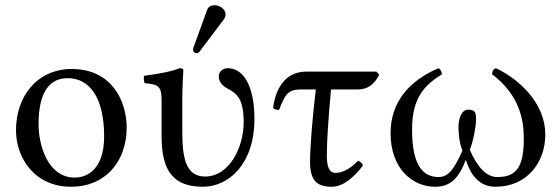

<svg xmlns="http://www.w3.org/2000/svg" viewBox="-20 -702 2133 732"><path d="M41 -205C41 -103 109 10 251 10C315.4 10 363.8 -12.7 397.9 -46C442.7 -89.8 463 -152.7 463 -214C463 -318 406 -439 253 -439C187.2 -439 132.9 -412 96.3 -369C60 -326.4 41 -268.2 41 -205ZM238 -404C324 -404 377 -326 377 -182C377 -56 312 -25 265 -25C161 -25 127 -151 127 -228C127 -315 148 -404 238 -404Z M798 -682C785 -682 774 -676 770 -665L718 -522C717 -519 716 -515 716 -512C716 -505 722 -499 730 -499C734 -499 739 -503 742 -507L834 -629C838 -634 840 -642 840 -647C840 -667 818 -682 798 -682ZM675 -321.3C675 -371 679 -435 679 -435C679 -439 674 -442 666 -442C637.5 -431 598 -422 529 -413C527 -407 529 -391 531 -385C585.5 -379.9 596 -374 596 -317V-187C596 -80 619 10 753 10C851 10 950 -75 950 -249C950 -369 911 -442 848 -442C831 -442 814 -429 814 -412C814 -389 828 -375 848 -364C877 -348 909 -333 909 -237C909 -139 854 -29 762 -29C687 -29 675 -102 675 -203Z M1148 -429C1055 -429 1028 -344 1021 -291C1025 -285 1034 -283 1044 -283C1067 -344 1079 -361 1128 -361H1184C1171 -253 1162 -139 1162 -85C1162 -12 1190 10 1245 10C1289 10 1330 -27 1364 -71C1360.6 -80.7 1353.7 -85.9 1345 -89C1304 -47 1275 -43 1258 -43C1237 -43 1226 -63 1226 -108C1226 -163 1232 -251 1242 -361H1344C1385 -361 1408 -383 1426 -417L1415 -429Z M2059 -189C2059 -305 1965 -397 1871 -442C1857.9 -439.1 1857 -427.1 1856 -419C1960 -340 1977 -247 1977 -174C1977 -64 1948 -27 1876 -27C1836 -27 1801 -62 1771 -131C1786 -168 1795 -223 1795 -247C1795 -271 1792 -284 1765 -284C1739 -284 1728 -249 1728 -218C1728 -198 1730 -161 1743 -128C1712 -57 1689 -27 1652 -27C1578 -27 1551 -97 1551 -209C1551 -331 1600 -378 1665 -419C1664 -428.3 1659.6 -438 1652 -442C1539 -394 1469 -312 1469 -194C1469 -63 1549 10 1639 10C1696 10 1729 -21 1756 -93C1778 -21 1818 10 1869 10C1991 10 2059 -85 2059 -189Z"/></svg>

Font: Libertinus Serif
Style: Regular
Weight: 400
Designer: Philipp H. Poll
Foundry: Khaled Hosny
Version: Version 6.2